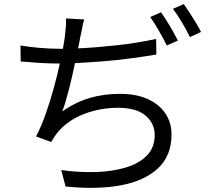

<svg xmlns="http://www.w3.org/2000/svg" viewBox="-20 -866 1040 937"><path d="M391 -771Q385 -752 381 -729.5Q377 -707 372 -687Q370 -676 367.5 -661.5Q365 -647 361 -630Q449 -634 549.5 -645Q650 -656 742 -676L743 -600Q685 -590 617 -581Q549 -572 479.5 -566.5Q410 -561 346 -558Q333 -495 316.5 -430Q300 -365 284 -322Q349 -368 418 -388Q487 -408 565 -408Q645 -408 701 -382.5Q757 -357 787 -312.5Q817 -268 817 -210Q817 -106 751 -44.5Q685 17 568.5 38.5Q452 60 300 44L279 -36Q366 -24 447.5 -26.5Q529 -29 594 -48.5Q659 -68 697 -107Q735 -146 735 -208Q735 -264 690 -302Q645 -340 557 -340Q468 -340 389.5 -309.5Q311 -279 261 -220Q245 -200 230 -173L156 -200Q182 -250 203.5 -311.5Q225 -373 242.5 -436.5Q260 -500 272 -556H271Q219 -556 172 -559Q125 -562 81 -566L80 -644Q120 -637 172 -632.5Q224 -628 270 -628Q274 -628 278.5 -628Q283 -628 287 -628Q290 -648 293 -664Q296 -680 297 -693Q300 -717 301.5 -736.5Q303 -756 302 -776ZM766 -806Q785 -779 809 -739Q833 -699 848 -668L794 -644Q779 -675 756 -715Q733 -755 713 -783ZM877 -846Q890 -828 906 -803Q922 -778 937 -753.5Q952 -729 961 -710L907 -685Q891 -718 868 -756.5Q845 -795 824 -823Z"/></svg>

Font: Chiron Sans HK TT
Style: Regular
Weight: 400
Designer: Ryoko NISHIZUKA 西塚涼子 (kana, bopomofo & ideographs); Paul D. Hunt (Latin, Greek & Cyrillic); Sandoll Communications 산돌커뮤니
Foundry: Adobe
Version: Version 2.022;hotconv 1.0.109;makeotfexe 2.5.65596